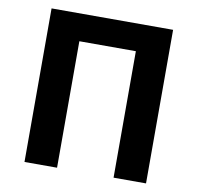

<svg xmlns="http://www.w3.org/2000/svg" viewBox="-80 -796 904 879"><g transform="rotate(10 372.5 -357.0)"><path d="M654.8 0H503.9V-587.9H241.2V0H89.8V-713.9H654.8Z"/></g></svg>

Font: OpenSans-Bold
Style: Bold
Weight: 700
Foundry: Ascender Corporation
Version: Version 1.10